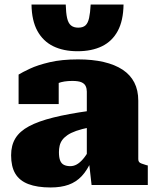

<svg xmlns="http://www.w3.org/2000/svg" viewBox="-20 -816 692 847"><path d="M375 -327V-254Q340 -247 316 -238.5Q292 -230 277 -219.5Q262 -209 254 -197.5Q246 -186 243 -172.5Q240 -159 240 -145Q240 -121 245.5 -107.5Q251 -94 262.5 -88.5Q274 -83 290 -83Q305 -83 318.5 -90.5Q332 -98 346 -114Q360 -130 375 -157L385 -110Q365 -65 340.5 -39Q316 -13 282.5 -1Q249 11 203 11Q144 11 105 -4Q66 -19 47.5 -50Q29 -81 29 -131Q29 -175 48 -206Q67 -237 108 -259Q149 -281 215 -297.5Q281 -314 375 -327ZM384 0 372 -106 363 -101V-412Q363 -425 358 -436Q353 -447 339.5 -453Q326 -459 299 -459Q261 -459 236 -449Q211 -439 203 -427Q192 -431 188.5 -438.5Q185 -446 190 -454.5Q195 -463 207 -468.5Q219 -474 239 -473V-357H62V-487Q78 -497 112 -513Q146 -529 199 -541.5Q252 -554 324 -554Q388 -554 437.5 -542.5Q487 -531 521 -508.5Q555 -486 572.5 -452Q590 -418 590 -372V-114Q590 -106 593.5 -101.5Q597 -97 604.5 -94.5Q612 -92 624 -88L632 -86V0ZM322 -590Q260 -590 215 -612Q170 -634 145 -679.5Q120 -725 119 -796H270Q271 -759 276 -736.5Q281 -714 293 -704Q305 -694 325 -694Q346 -694 357 -704Q368 -714 373 -736.5Q378 -759 380 -796H525Q524 -725 499.5 -679.5Q475 -634 430 -612Q385 -590 322 -590Z"/></svg>

Font: Roboto Serif Black
Style: Regular
Weight: 900
Designer: Greg Gazdowicz
Foundry: Commercial Type
Version: Version 1.008